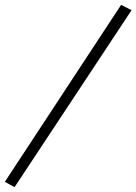

<svg xmlns="http://www.w3.org/2000/svg" viewBox="-34 -730 562 791"><path d="M508 -688 26 41 -14 19 465 -710Z"/></svg>

Font: Lekton
Style: Italic
Weight: 400
Italic angle: -9.3°
Designer: Paolo Mazzetti, Luciano Perondi, Raffaele Flato, Elena Papassissa, Emilio Macchia, Michela Povoleri, Tobias Seemiller, R
Version: Version 3.000